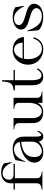

<svg xmlns="http://www.w3.org/2000/svg" viewBox="1259 -2014 771 3329"><g transform="rotate(-90 1644.5 -349.5)"><path d="M16 -10V0H334V-10C265 -17 219 -36 219 -93V-477H468V-500H295C214 -500 194 -533 194 -577C194 -649 241 -690 307 -690C390 -690 450 -619 489 -533H499L476 -668C438 -700 378 -715 319 -715C212 -715 131 -657 131 -547V-500H23V-477H131V-93C131 -37 85 -18 16 -10Z M669 15C751 15 822 -21 853 -64C863 -13 900 16 938 16C975 16 1013 1 1042 -71L1029 -88C1006 -42 986 -20 971 -20C944 -21 940 -58 940 -134V-326C940 -470 840 -515 721 -515C638 -515 574 -486 533 -467L502 -298H512C560 -421 620 -492 720 -492C783 -492 838 -456 847 -392C595 -366 489 -241 489 -141C489 -32 580 15 669 15ZM689 -9C633 -10 586 -51 586 -138C586 -272 660 -346 850 -369C852 -349 853 -311 853 -296V-175C853 -66 748 -9 689 -9Z M1371 14C1456 14 1506 -39 1526 -83V0H1721V-10C1651 -17 1613 -36 1613 -93V-500H1418V-490C1488 -483 1526 -464 1526 -407V-229C1526 -133 1481 -10 1381 -10C1321 -10 1262 -60 1262 -169V-500H1067V-490C1136 -484 1174 -464 1174 -407L1175 -156C1175 -35 1259 14 1371 14Z M1743 -477H1831V-168C1831 -45 1889 14 1978 14C2041 14 2094 -18 2123 -83L2103 -95C2081 -42 2039 -15 2000 -15C1949 -15 1918 -68 1918 -192V-477H2095V-500H1918V-700H1898C1886 -567 1869 -504 1743 -500Z M2456 15C2536 15 2620 -20 2666 -149L2644 -159C2603 -42 2528 -8 2464 -8C2350 -8 2284 -112 2284 -250C2284 -275 2286 -298 2290 -320H2667C2667 -405 2602 -515 2438 -515C2288 -515 2187 -390 2187 -248C2187 -109 2293 15 2456 15ZM2295 -343C2320 -435 2379 -492 2445 -492C2507 -492 2560 -456 2571 -343Z M3020 14C3142 14 3244 -44 3244 -146C3244 -241 3131 -268 3032 -296C2952 -320 2874 -347 2874 -406C2874 -469 2940 -492 2987 -492C3064 -492 3139 -444 3198 -318H3208L3183 -469C3145 -498 3080 -515 3006 -515C2899 -515 2796 -458 2796 -369C2797 -276 2902 -248 2997 -221C3083 -197 3168 -169 3168 -104C3168 -54 3113 -9 3029 -9C2911 -9 2838 -84 2777 -261H2767L2784 -68C2827 -16 2920 14 3020 14Z"/></g></svg>

Font: Sprat
Style: Regular
Weight: 400
Designer: Ethan Nakache
Foundry: Collletttivo
Version: Version 2.000;Glyphs 3.2 (3217)